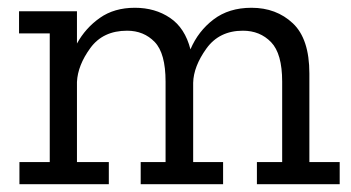

<svg xmlns="http://www.w3.org/2000/svg" viewBox="-20 -474 903 494"><path d="M854 0H641V-57H706V-264Q706 -336 677.5 -365.5Q649 -395 605 -395Q544 -395 511 -349Q478 -303 477 -261V-57H554V0H342V-57H406V-264Q406 -337 378 -366Q350 -395 307 -395Q245 -395 212.5 -350.5Q180 -306 178 -263V-57H260V0H30V-57H108V-388H29V-445H178V-362Q200 -402 237 -428Q274 -454 327 -454Q379 -454 417.5 -428Q456 -402 470 -347Q490 -394 529.5 -424Q569 -454 627 -454Q691 -454 733.5 -414Q776 -374 776 -285V-57H854Z"/></svg>

Font: Zilla Slab
Style: Regular
Weight: 400
Designer: Typotheque.com
Foundry: Typotheque type foundry
Version: Version 1.1; 2017; ttfautohint (v1.6)